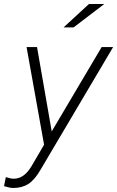

<svg xmlns="http://www.w3.org/2000/svg" viewBox="-60 -715 582 954"><path d="M6 219Q-2 219 -12.5 217Q-23 215 -40 210L-31 165Q-19 169 -9 171Q1 173 8 173Q34 173 56 157.5Q78 142 97 110L159 4L72 -481H124L197 -62L445 -481H502L141 129Q113 178 81.5 198.5Q50 219 6 219ZM256 -579 382 -695H458L306 -579Z"/></svg>

Font: Red Hat Text
Style: Italic
Weight: 300
Italic angle: -12°
Designer: Pentagram, MCKL
Foundry: Pentagram, MCKL
Version: Version 1.023